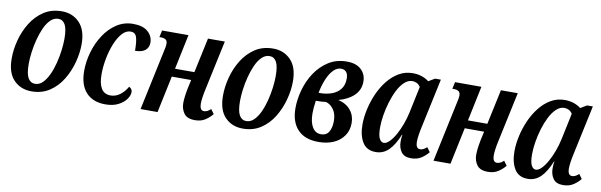

<svg xmlns="http://www.w3.org/2000/svg" viewBox="-42 -903 3972 1269"><g transform="rotate(10 1944.0 -268.0)"><path d="M187 10Q114 10 67.5 -38Q21 -86 21 -182Q21 -241 37.5 -304.5Q54 -368 88 -423Q122 -478 173.5 -512Q225 -546 295 -546Q367 -546 413.5 -497.5Q460 -449 460 -354Q460 -295 443 -231.5Q426 -168 392.5 -113Q359 -58 307.5 -24Q256 10 187 10ZM201 -43Q230 -43 252.5 -65.5Q275 -88 292 -124.5Q309 -161 320 -204.5Q331 -248 336.5 -291Q342 -334 342 -369Q342 -436 326 -464.5Q310 -493 280 -493Q251 -493 228 -470.5Q205 -448 188.5 -411.5Q172 -375 160.5 -331Q149 -287 143.5 -244Q138 -201 138 -166Q138 -100 154.5 -71.5Q171 -43 201 -43Z M682 10Q599 10 553 -40Q507 -90 507 -184Q507 -246 525 -309.5Q543 -373 578 -427Q613 -481 662.5 -513.5Q712 -546 773 -546Q839 -546 872.5 -516Q906 -486 906 -443Q906 -411 883.5 -392Q861 -373 815 -373Q815 -435 805.5 -464Q796 -493 765 -493Q734 -493 708.5 -464.5Q683 -436 664 -389.5Q645 -343 634.5 -288Q624 -233 624 -181Q624 -120 644 -87Q664 -54 707 -54Q741 -54 770 -76Q799 -98 818 -132Q840 -122 840 -99Q840 -78 822.5 -52.5Q805 -27 769.5 -8.5Q734 10 682 10Z M1284 10Q1231 10 1210 -19.5Q1189 -49 1189 -87Q1189 -104 1191.5 -127.5Q1194 -151 1201 -187L1214 -247H1084L1032 0H918L1005 -409Q1008 -423 1010 -433.5Q1012 -444 1012 -453Q1012 -474 1000.5 -482Q989 -490 968 -490H958L968 -536H1145L1096 -302H1226L1276 -536H1389L1317 -199Q1311 -172 1307.5 -147Q1304 -122 1304 -103Q1304 -83 1311 -71Q1318 -59 1333 -59Q1355 -59 1378 -81L1400 -51Q1382 -28 1353.5 -9Q1325 10 1284 10Z M1605 10Q1532 10 1485.5 -38Q1439 -86 1439 -182Q1439 -241 1455.5 -304.5Q1472 -368 1506 -423Q1540 -478 1591.5 -512Q1643 -546 1713 -546Q1785 -546 1831.5 -497.5Q1878 -449 1878 -354Q1878 -295 1861 -231.5Q1844 -168 1810.5 -113Q1777 -58 1725.5 -24Q1674 10 1605 10ZM1619 -43Q1648 -43 1670.5 -65.5Q1693 -88 1710 -124.5Q1727 -161 1738 -204.5Q1749 -248 1754.5 -291Q1760 -334 1760 -369Q1760 -436 1744 -464.5Q1728 -493 1698 -493Q1669 -493 1646 -470.5Q1623 -448 1606.5 -411.5Q1590 -375 1578.5 -331Q1567 -287 1561.5 -244Q1556 -201 1556 -166Q1556 -100 1572.5 -71.5Q1589 -43 1619 -43Z M2113 10Q2021 10 1973 -41Q1925 -92 1925 -184Q1925 -243 1942.5 -306.5Q1960 -370 1995.5 -424Q2031 -478 2084 -512Q2137 -546 2207 -546Q2270 -546 2303.5 -514.5Q2337 -483 2337 -434Q2337 -379 2299 -341.5Q2261 -304 2195 -286Q2249 -273 2278.5 -237Q2308 -201 2308 -151Q2308 -102 2283 -65.5Q2258 -29 2214 -9.5Q2170 10 2113 10ZM2178 -493Q2150 -493 2126.5 -469Q2103 -445 2085.5 -403.5Q2068 -362 2058 -310H2067Q2110 -310 2146 -323Q2182 -336 2203.5 -363.5Q2225 -391 2225 -435Q2225 -465 2212 -479Q2199 -493 2178 -493ZM2121 -43Q2157 -43 2173.5 -71Q2190 -99 2190 -143Q2190 -191 2169 -220.5Q2148 -250 2117 -259Q2103 -257 2086.5 -256Q2070 -255 2049 -255Q2045 -227 2043.5 -206Q2042 -185 2042 -169Q2042 -111 2062.5 -77Q2083 -43 2121 -43Z M2497 10Q2436 10 2408 -36Q2380 -82 2380 -154Q2380 -203 2392 -257.5Q2404 -312 2426.5 -363Q2449 -414 2482 -455.5Q2515 -497 2557 -521.5Q2599 -546 2650 -546Q2684 -546 2712 -536Q2740 -526 2758 -511L2800 -536H2839L2767 -199Q2761 -172 2757.5 -147Q2754 -122 2754 -103Q2754 -83 2761 -71Q2768 -59 2783 -59Q2805 -59 2828 -81L2850 -51Q2832 -28 2803.5 -9Q2775 10 2733 10Q2688 10 2668 -18Q2648 -46 2648 -86Q2648 -95 2648.5 -106.5Q2649 -118 2652 -133H2649Q2621 -63 2584.5 -26.5Q2548 10 2497 10ZM2540 -59Q2557 -59 2577 -79Q2597 -99 2615.5 -132Q2634 -165 2649 -205.5Q2664 -246 2673 -288L2710 -464Q2699 -481 2684.5 -487.5Q2670 -494 2656 -494Q2627 -494 2602 -470.5Q2577 -447 2558 -409Q2539 -371 2525.5 -326Q2512 -281 2505 -236.5Q2498 -192 2498 -156Q2498 -104 2509.5 -81.5Q2521 -59 2540 -59Z M3250 10Q3197 10 3176 -19.5Q3155 -49 3155 -87Q3155 -104 3157.5 -127.5Q3160 -151 3167 -187L3180 -247H3050L2998 0H2884L2971 -409Q2974 -423 2976 -433.5Q2978 -444 2978 -453Q2978 -474 2966.5 -482Q2955 -490 2934 -490H2924L2934 -536H3111L3062 -302H3192L3242 -536H3355L3283 -199Q3277 -172 3273.5 -147Q3270 -122 3270 -103Q3270 -83 3277 -71Q3284 -59 3299 -59Q3321 -59 3344 -81L3366 -51Q3348 -28 3319.5 -9Q3291 10 3250 10Z M3517 10Q3456 10 3428 -36Q3400 -82 3400 -154Q3400 -203 3412 -257.5Q3424 -312 3446.5 -363Q3469 -414 3502 -455.5Q3535 -497 3577 -521.5Q3619 -546 3670 -546Q3704 -546 3732 -536Q3760 -526 3778 -511L3820 -536H3859L3787 -199Q3781 -172 3777.5 -147Q3774 -122 3774 -103Q3774 -83 3781 -71Q3788 -59 3803 -59Q3825 -59 3848 -81L3870 -51Q3852 -28 3823.5 -9Q3795 10 3753 10Q3708 10 3688 -18Q3668 -46 3668 -86Q3668 -95 3668.5 -106.5Q3669 -118 3672 -133H3669Q3641 -63 3604.5 -26.5Q3568 10 3517 10ZM3560 -59Q3577 -59 3597 -79Q3617 -99 3635.5 -132Q3654 -165 3669 -205.5Q3684 -246 3693 -288L3730 -464Q3719 -481 3704.5 -487.5Q3690 -494 3676 -494Q3647 -494 3622 -470.5Q3597 -447 3578 -409Q3559 -371 3545.5 -326Q3532 -281 3525 -236.5Q3518 -192 3518 -156Q3518 -104 3529.5 -81.5Q3541 -59 3560 -59Z"/></g></svg>

Font: Noto Serif ExtraCondensed SemiBold
Style: Italic
Weight: 600
Width: 2
Italic angle: -12°
Designer: Monotype Design Team
Foundry: Monotype Imaging Inc.
Version: Version 2.013